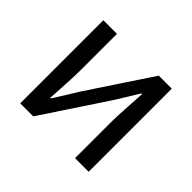

<svg xmlns="http://www.w3.org/2000/svg" viewBox="-128 -715 887 887"><g transform="rotate(45 315.5 -271.5)"><path d="M92 0V-543H181V-316Q181 -273 178 -220.5Q175 -168 172 -116H176Q192 -141 212.5 -174Q233 -207 248 -232L454 -543H539V0H450V-227Q450 -270 453.5 -322.5Q457 -375 460 -428H455Q440 -403 419.5 -369.5Q399 -336 383 -311L177 0Z"/></g></svg>

Font: Farlight84_Sys_V01
Style: Regular
Weight: 400
Designer: Ryoko NISHIZUKA  (kana, bopomofo & ideographs); Paul D. Hunt (Latin, Greek & Cyrillic); Sandoll Communications , Soo-you
Foundry: Adobe
Version: Version 2.004;October 29, 2024;FontCreator 14.0.0.2814 64-bi